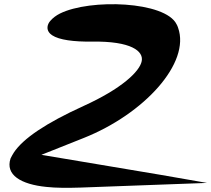

<svg xmlns="http://www.w3.org/2000/svg" viewBox="-20 -865 1000 909"><path d="M200 20C246 25 300 25 363 23L960 1L742 -37C554 -69 364 -100 176 -132L377 -212C663 -326 883 -567 823 -734C821 -740 819 -745 816 -750C763 -859 407 -872 264 -801C246 -792 230 -780 218 -766C211 -758 206 -748 205 -738C203 -719 215 -706 227 -698C260 -676 329 -667 415 -668C603 -671 660 -622 651 -576C642 -527 556 -445 375 -363C197 -282 89 -209 45 -142C41 -135 34 -124 30 -115C4 -37 79 8 200 20Z"/></svg>

Font: Venom Sans
Style: BdObl
Weight: 700
Version: Version 1.001